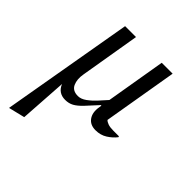

<svg xmlns="http://www.w3.org/2000/svg" viewBox="-187 -577 934 934"><g transform="rotate(45 280.5 -110.0)"><path d="M24 230H22L140 -450H215L163 -141Q156 -102 168.5 -74.5Q181 -47 218 -47Q239 -47 261 -63Q283 -79 303.5 -101.5Q324 -124 340 -142L392 -450H467L402 -67Q408 -60 422 -55Q436 -50 458 -50H496L499 -48V-45Q482 -23 456 -6.5Q430 10 396 10Q359 10 341 -15.5Q323 -41 330 -82L332 -95H328Q294 -57 272 -34Q250 -11 231 -0.5Q212 10 187 10Q140 10 122 -34L106 210Z"/></g></svg>

Font: Spectral SC
Style: Italic
Weight: 400
Italic angle: -10°
Designer: Jean-Baptiste Levee
Foundry: Production Type
Version: Version 2.001